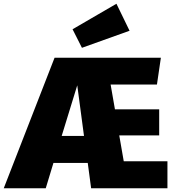

<svg xmlns="http://www.w3.org/2000/svg" viewBox="-50 -1004 933 1024"><path d="M641 -840 571 -984 337 -848 387 -749ZM610 -144 586 -282H799V-421H563L540 -553H787L808 -696H241L-30 0H194L235 -135H418L436 0H843V-144ZM279 -279 362 -549 398 -279Z"/></svg>

Font: Fira Sans Heavy
Style: Regular
Weight: 900
Designer: bBox Type GmbH & Carrois Corporate GbR & Edenspiekermann AG
Foundry: bBox Type GmbH & Carrois Corporate GbR & Edenspiekermann AG
Version: Version 4.300;PS 004.300;hotconv 1.0.88;makeotf.lib2.5.64775